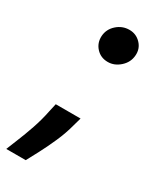

<svg xmlns="http://www.w3.org/2000/svg" viewBox="-204 -601 692 838"><g transform="rotate(30 142.5 -182.5)"><path d="M196.4 -99.4 185.4 -60.4Q173.3 -13.5 152.7 33Q132.1 79.5 111.9 117.7Q91.6 155.9 79.9 177.6H-18.1Q-10.3 157.3 5.1 119.9Q20.6 82.4 36.8 35.5Q52.9 -11.4 62.5 -59.7L71.4 -99.4ZM175.4 -372.5Q139.6 -372.5 116.7 -397.4Q93.8 -422.2 95.9 -457.7Q98.4 -492.9 125.5 -517.2Q152.7 -541.5 188.2 -541.5Q222.3 -541.5 245.7 -517Q269.2 -492.5 266.3 -457.7Q263.8 -422.2 236.3 -397.4Q208.8 -372.5 175.4 -372.5Z"/></g></svg>

Font: Inter UI
Style: Bold Italic
Weight: 700
Italic angle: 9.39999°
Designer: Rasmus Andersson
Foundry: rsms
Version: 3.2;8d6f07862